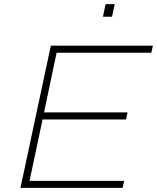

<svg xmlns="http://www.w3.org/2000/svg" viewBox="-20 -909 760 929"><path d="M79 0 226 -688H720L712 -654H254L193 -365H597L590 -331H186L123 -34H581L573 0ZM478 -828 491 -889H535L522 -828Z"/></svg>

Font: Saira Expanded Thin
Style: Italic
Weight: 250
Width: 7
Italic angle: -12°
Designer: Hector Gatti with collaboration of the Omnibus-Type team
Foundry: Omnibus-Type
Version: Version 1.101